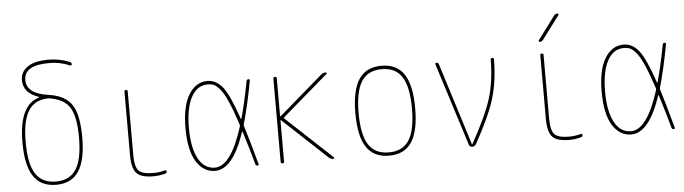

<svg xmlns="http://www.w3.org/2000/svg" viewBox="-47 -945 4094 1149"><g transform="rotate(-5 2000.0 -370.0)"><path d="M249 -509.8Q166 -508.8 127.9 -448.7Q89.8 -388.7 89.8 -259.8Q89.8 -129.9 128.4 -69.8Q167 -9.8 250 -9.8Q333 -9.8 371.6 -69.8Q410.2 -129.9 410.2 -259.8Q410.2 -387.7 375 -442.4Q339.8 -497.1 249 -509.8ZM70.3 -259.8Q70.3 -484.4 192.4 -519.5Q193.4 -519.5 193.4 -521.5Q193.4 -523.4 192.4 -523.4Q100.6 -553.7 99.6 -629.9Q99.6 -680.7 141.6 -710.4Q183.6 -740.2 269.5 -740.2Q333 -740.2 394.5 -715.8Q404.3 -712.9 405.3 -701.2Q405.3 -697.3 402.3 -695.3Q399.4 -693.4 394.5 -694.3Q335 -720.7 269.5 -719.7Q119.1 -719.7 120.1 -629.9Q120.1 -548.8 250 -530.3Q349.6 -516.6 389.6 -456.5Q429.7 -396.5 429.7 -259.8Q429.7 -122.1 385.7 -56.2Q341.8 9.8 250 9.8Q158.2 9.8 114.3 -56.2Q70.3 -122.1 70.3 -259.8Z M835 9.8Q759.8 9.8 732.4 -20Q705.1 -49.8 705.1 -129.9V-509.8Q705.1 -519.5 714.8 -519.5Q724.6 -519.5 724.6 -509.8V-129.9Q724.6 -57.6 746.6 -33.7Q768.6 -9.8 835 -9.8Q870.1 -9.8 905.3 -19.5Q909.2 -20.5 912.1 -18.6Q915 -16.6 915 -12.7Q915 -2.9 906.2 0Q869.1 9.8 835 9.8Z M1205.1 -509.8Q1140.6 -509.8 1105.5 -443.8Q1070.3 -377.9 1070.3 -259.8Q1070.3 -141.6 1105.5 -75.7Q1140.6 -9.8 1205.1 -9.8Q1301.8 -9.8 1375 -242.2Q1376 -248 1375 -252.9Q1346.7 -338.9 1323.2 -392.6Q1299.8 -446.3 1279.3 -470.7Q1258.8 -495.1 1243.2 -502.4Q1227.5 -509.8 1205.1 -509.8ZM1205.1 9.8Q1135.7 9.8 1092.8 -58.1Q1049.8 -126 1049.8 -259.8Q1049.8 -391.6 1092.3 -460.9Q1134.8 -530.3 1205.1 -530.3Q1256.8 -530.3 1295.9 -481.9Q1335 -433.6 1384.8 -286.1Q1384.8 -285.2 1386.2 -285.2Q1387.7 -285.2 1387.7 -286.1Q1412.1 -371.1 1438.5 -508.8Q1440.4 -519.5 1450.2 -519.5Q1460 -519.5 1458 -509.8Q1431.6 -365.2 1399.4 -252.9Q1397.5 -248 1399.4 -243.2Q1424.8 -163.1 1466.8 -8.8Q1468.8 0 1460 0Q1450.2 0 1447.3 -9.8Q1428.7 -80.1 1388.7 -209Q1387.7 -210.9 1385.7 -210.9Q1312.5 9.8 1205.1 9.8Z M1599.6 -9.8V-509.8Q1599.6 -519.5 1609.9 -519.5Q1620.1 -519.5 1620.1 -509.8V-284.2Q1620.1 -283.2 1621.6 -282.2Q1623 -281.2 1624 -282.2L1887.7 -509.8Q1899.4 -519.5 1915 -519.5Q1918.9 -519.5 1919.9 -515.6Q1920.9 -511.7 1918 -509.8L1643.6 -273.4Q1640.6 -270.5 1643.6 -266.6L1918.9 -9.8Q1920.9 -7.8 1919.9 -3.9Q1918.9 0 1915 0Q1902.3 0 1889.6 -9.8L1624 -257.8Q1623 -258.8 1621.6 -257.8Q1620.1 -256.8 1620.1 -255.9V-9.8Q1620.1 0 1609.9 0Q1599.6 0 1599.6 -9.8Z M2371.6 -449.7Q2333 -509.8 2250 -509.8Q2167 -509.8 2128.4 -449.7Q2089.8 -389.6 2089.8 -259.8Q2089.8 -129.9 2128.4 -69.8Q2167 -9.8 2250 -9.8Q2333 -9.8 2371.6 -69.8Q2410.2 -129.9 2410.2 -259.8Q2410.2 -389.6 2371.6 -449.7ZM2385.7 -56.2Q2341.8 9.8 2250 9.8Q2158.2 9.8 2114.3 -56.2Q2070.3 -122.1 2070.3 -260.3Q2070.3 -398.4 2114.3 -464.4Q2158.2 -530.3 2250 -530.3Q2341.8 -530.3 2385.7 -464.4Q2429.7 -398.4 2429.7 -260.3Q2429.7 -122.1 2385.7 -56.2Z M2730.5 -13.7 2573.2 -509.8Q2571.3 -513.7 2573.7 -516.6Q2576.2 -519.5 2580.1 -519.5Q2589.8 -519.5 2593.8 -509.8L2749 -15.6Q2749 -14.6 2750 -14.6Q2752 -14.6 2752 -15.6Q2840.8 -174.8 2872.6 -275.9Q2904.3 -377 2905.3 -508.8Q2905.3 -519.5 2915 -519.5Q2924.8 -519.5 2924.8 -508.8Q2923.8 -377.9 2892.6 -274.9Q2861.3 -171.9 2772.5 -12.7Q2763.7 0 2750 0Q2735.4 0 2730.5 -13.7Z M3222.7 -129.9Q3222.7 -57.6 3244.6 -33.7Q3266.6 -9.8 3333 -9.8Q3368.2 -9.8 3403.3 -19.5Q3407.2 -20.5 3410.2 -18.6Q3413.1 -16.6 3413.1 -12.7Q3413.1 -2.9 3404.3 0Q3368.2 9.8 3333 9.8Q3257.8 9.8 3230.5 -20Q3203.1 -49.8 3203.1 -129.9V-509.8Q3203.1 -519.5 3212.9 -519.5Q3222.7 -519.5 3222.7 -509.8ZM3207 -589.8Q3203.1 -589.8 3201.7 -593.3Q3200.2 -596.7 3202.1 -599.6L3306.6 -740.2Q3315.4 -750 3327.1 -750Q3331.1 -750 3332.5 -746.6Q3334 -743.2 3332 -740.2L3226.6 -599.6Q3218.8 -589.8 3207 -589.8Z M3705.1 -509.8Q3640.6 -509.8 3605.5 -443.8Q3570.3 -377.9 3570.3 -259.8Q3570.3 -141.6 3605.5 -75.7Q3640.6 -9.8 3705.1 -9.8Q3801.8 -9.8 3875 -242.2Q3876 -248 3875 -252.9Q3846.7 -338.9 3823.2 -392.6Q3799.8 -446.3 3779.3 -470.7Q3758.8 -495.1 3743.2 -502.4Q3727.5 -509.8 3705.1 -509.8ZM3705.1 9.8Q3635.7 9.8 3592.8 -58.1Q3549.8 -126 3549.8 -259.8Q3549.8 -391.6 3592.3 -460.9Q3634.8 -530.3 3705.1 -530.3Q3756.8 -530.3 3795.9 -481.9Q3835 -433.6 3884.8 -286.1Q3884.8 -285.2 3886.2 -285.2Q3887.7 -285.2 3887.7 -286.1Q3912.1 -371.1 3938.5 -508.8Q3940.4 -519.5 3950.2 -519.5Q3960 -519.5 3958 -509.8Q3931.6 -365.2 3899.4 -252.9Q3897.5 -248 3899.4 -243.2Q3924.8 -163.1 3966.8 -8.8Q3968.8 0 3960 0Q3950.2 0 3947.3 -9.8Q3928.7 -80.1 3888.7 -209Q3887.7 -210.9 3885.7 -210.9Q3812.5 9.8 3705.1 9.8Z"/></g></svg>

Font: Rounded-X Mgen+ 1m thin
Style: Regular
Weight: 100
Designer: [Source Han Sans]
Ryoko NISHIZUKA  (kana & ideographs); Paul D. Hunt (Latin, Greek & Cyrillic); Wenlong ZHANG  (bopomofo
Version: Version 1.059.20150602